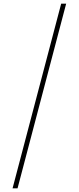

<svg xmlns="http://www.w3.org/2000/svg" viewBox="-20 -853 426 1039"><path d="M311 -833 48 166H75L338 -833Z"/></svg>

Font: Noto Sans Devanagari UI Thin
Style: Regular
Weight: 100
Designer: Jelle Bosma - Monotype Design Team
Foundry: Monotype Imaging Inc.
Version: Version 2.004